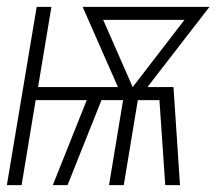

<svg xmlns="http://www.w3.org/2000/svg" viewBox="-21 -540 641 560"><path d="M-1 0 86 -520H129L90 -286H323L220 -520H590L409 -286H485L504 0H461L444 -248H381L340 0H297L338 -248H275L176 0H133L232 -248H83L42 0ZM366 -286 517 -482H280Z"/></svg>

Font: Iosevka SS04 XLt Ex
Style: Italic
Weight: 200
Width: 7
Italic angle: -9°
Monospace: yes
Designer: Belleve Invis
Foundry: Belleve Invis
Version: Version 19.0.0; ttfautohint (v1.8.4)